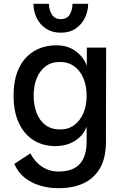

<svg xmlns="http://www.w3.org/2000/svg" viewBox="-20 -752 655 1004"><path d="M433 -11V-90Q422 -59 397.5 -35.5Q373 -12 340.5 0Q308 12 270 12Q204 12 154.5 -19.5Q105 -51 78 -110Q51 -169 51 -251Q51 -336 78.5 -394.5Q106 -453 157 -484Q208 -515 275 -515Q319 -515 350.5 -499.5Q382 -484 403 -460Q424 -436 434 -408V-503H535L534 -11Q534 75 502 129Q470 183 413.5 208Q357 233 282 232Q234 232 188 218Q142 204 107.5 176Q73 148 55 105L139 50Q152 76 173.5 98Q195 120 223.5 132.5Q252 145 285 145Q362 145 397.5 105Q433 65 433 -11ZM295 -75Q338 -75 369 -98.5Q400 -122 416.5 -161.5Q433 -201 433 -251Q433 -302 416.5 -342Q400 -382 368.5 -405Q337 -428 293 -428Q248 -428 217.5 -404.5Q187 -381 171.5 -341.5Q156 -302 156 -252Q156 -202 171.5 -161.5Q187 -121 218 -98Q249 -75 295 -75ZM298 -581Q253 -581 220.5 -602.5Q188 -624 171.5 -658.5Q155 -693 155 -732H236Q236 -701 251 -676.5Q266 -652 298 -652Q331 -652 345 -676.5Q359 -701 359 -732H441Q441 -693 424 -658.5Q407 -624 375.5 -602.5Q344 -581 298 -581Z"/></svg>

Font: Inclusive Sans Medium
Style: Regular
Weight: 500
Designer: Olivia King
Foundry: Olivia King
Version: Version 2.004